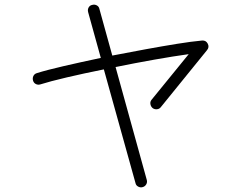

<svg xmlns="http://www.w3.org/2000/svg" viewBox="-20 -779 1040 819"><path d="M589 19Q579 22 569.5 17Q560 12 558 2L423 -483Q338 -466 265.5 -449Q193 -432 152 -419Q142 -416 133 -420.5Q124 -425 121 -435Q118 -446 122.5 -455Q127 -464 137 -467Q178 -480 251.5 -497Q325 -514 410 -532L356 -727Q353 -738 358 -747Q363 -756 373 -758Q384 -761 393 -756Q402 -751 404 -741L459 -542Q531 -556 602 -569Q673 -582 735 -592Q797 -602 841 -606Q858 -608 866 -593Q874 -578 863 -565L666 -322Q660 -314 649.5 -313Q639 -312 631 -318Q623 -325 621.5 -335.5Q620 -346 627 -354L785 -548Q720 -539 638 -524.5Q556 -510 473 -493L606 -12Q609 -2 604 7Q599 16 589 19Z"/></svg>

Font: Kurewa Gothic CJK TC Regular
Style: Regular
Weight: 400
Designer: Max Yao
Foundry: Max-Everyday
Version: Version 1.071; ttfautohint (v1.8.3)